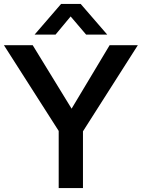

<svg xmlns="http://www.w3.org/2000/svg" viewBox="-24 -961 724 981"><path d="M680.2 -730 399.9 -290V0H275.9V-292L-3.9 -730H143.1L341.8 -405.8L536.1 -730ZM152.8 -784.2 288.1 -940.9H388.2L523.9 -784.2H416L336.9 -877L259.8 -784.2Z"/></svg>

Font: Nacelle SemiBold
Style: Regular
Weight: 600
Designer: Sora Sagano
Foundry: Sora Sagano
Version: Version 1.000;FEAKit 1.0